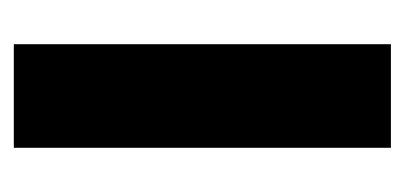

<svg xmlns="http://www.w3.org/2000/svg" viewBox="-174 -412 586 278"><g transform="rotate(90 119.0 -273.0)"><path d="M44 -546H194V0H44Z"/></g></svg>

Font: Eudoxus Sans ExtraBold
Style: Regular
Weight: 800
Designer: Stijn de Vries
Foundry: tokotype
Version: Version 2.005